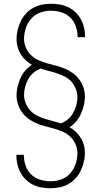

<svg xmlns="http://www.w3.org/2000/svg" viewBox="-20 -851 540 1022"><path d="M249 151Q225 151 201.5 147Q178 143 156.5 132.5Q135 122 118 105.5Q101 89 89.5 68Q78 47 72.5 23.5Q67 0 67 -24V-27H107V-24Q107 4 116.5 31Q126 58 146 77.5Q166 97 193.5 105.5Q221 114 249 114Q278 114 306 104Q334 94 353.5 72Q373 50 382.5 21.5Q392 -7 392 -36Q392 -60 382 -83Q372 -106 354.5 -123Q337 -140 314 -150Q291 -160 267.5 -166.5Q244 -173 220.5 -179Q197 -185 174.5 -194.5Q152 -204 132 -218.5Q112 -233 97.5 -253Q83 -273 75.5 -296.5Q68 -320 68 -345Q68 -368 74 -391Q80 -414 89.5 -435.5Q99 -457 114.5 -475.5Q130 -494 150 -506Q132 -516 116.5 -530.5Q101 -545 90 -563Q79 -581 73.5 -601.5Q68 -622 68 -643Q68 -668 74 -692Q80 -716 90.5 -738Q101 -760 118 -778.5Q135 -797 156.5 -809Q178 -821 202.5 -826Q227 -831 251 -831Q275 -831 298.5 -827Q322 -823 343.5 -812.5Q365 -802 382 -785.5Q399 -769 410.5 -748Q422 -727 427.5 -703.5Q433 -680 433 -656V-653H393V-656Q393 -684 383.5 -711Q374 -738 354 -757.5Q334 -777 306.5 -785.5Q279 -794 251 -794Q222 -794 194 -784Q166 -774 146.5 -752Q127 -730 117.5 -701.5Q108 -673 108 -644Q108 -620 118 -597Q128 -574 145.5 -557Q163 -540 186 -530Q209 -520 232.5 -513.5Q256 -507 279.5 -501Q303 -495 325.5 -485.5Q348 -476 368 -461.5Q388 -447 402.5 -427Q417 -407 424.5 -383.5Q432 -360 432 -335Q432 -312 426 -289Q420 -266 410.5 -244.5Q401 -223 385.5 -204.5Q370 -186 350 -174Q368 -164 383.5 -149.5Q399 -135 410 -117Q421 -99 426.5 -78.5Q432 -58 432 -37Q432 -12 426 12Q420 36 409.5 58Q399 80 382 98.5Q365 117 343.5 129Q322 141 297.5 146Q273 151 249 151ZM304 -194Q325 -202 342 -216.5Q359 -231 369.5 -250Q380 -269 386 -290.5Q392 -312 392 -334Q392 -356 383.5 -377.5Q375 -399 360 -416Q345 -433 324.5 -443.5Q304 -454 282.5 -461Q261 -468 239 -473.5Q217 -479 196 -486Q175 -478 158 -463.5Q141 -449 130.5 -430Q120 -411 114 -389.5Q108 -368 108 -346Q108 -324 116.5 -302.5Q125 -281 140 -264Q155 -247 175.5 -236.5Q196 -226 217.5 -219Q239 -212 261 -206.5Q283 -201 304 -194Z"/></svg>

Font: Iosevka Extralight
Style: Regular
Weight: 200
Monospace: yes
Designer: Belleve Invis
Foundry: Belleve Invis
Version: Version 32.0.1; ttfautohint (v1.8.4)